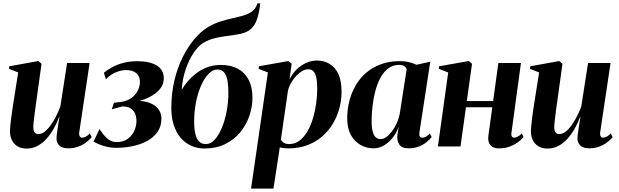

<svg xmlns="http://www.w3.org/2000/svg" viewBox="-20 -882 3724 1156"><path d="M140.5 12.5Q106.5 12.5 84.2 -1.8Q62 -16 51 -39.5Q40 -63 40 -91.5Q40 -105.5 42.2 -127.8Q44.5 -150 47.8 -175.2Q51 -200.5 54.5 -223.5Q58 -246.5 60.5 -262.5L89.5 -446L34 -467.5L36.5 -483L211 -514.5L230 -498L200 -281Q197 -262 193.8 -237.5Q190.5 -213 187.5 -188.8Q184.5 -164.5 182.5 -146Q180.5 -127.5 180.5 -120Q180.5 -106 183 -95.8Q185.5 -85.5 192.5 -80.2Q199.5 -75 212.5 -75Q236 -75 260.5 -99.2Q285 -123.5 306.8 -162Q328.5 -200.5 343.5 -242L384 -502.5H519.5L457 -85Q455 -69 460.5 -61Q466 -53 474.5 -53Q484.5 -53 497 -59.5Q509.5 -66 520.5 -78.5L532 -56.5Q517.5 -38 495.8 -22.5Q474 -7 447.5 2Q421 11 392 11Q353.5 11 336.8 -6.5Q320 -24 320 -50.5Q320 -56 321.8 -70.2Q323.5 -84.5 326.2 -103.2Q329 -122 332.2 -141.8Q335.5 -161.5 338 -177.5H336Q322.5 -141 303.2 -107Q284 -73 259.5 -46Q235 -19 205.2 -3.2Q175.5 12.5 140.5 12.5Z M682.5 8Q648.5 8 620.2 1Q592 -6 572.2 -14.8Q552.5 -23.5 543 -29L579 -105Q589 -90 603.5 -71.5Q618 -53 637.5 -39.8Q657 -26.5 681.5 -26.5Q721 -26.5 747.5 -45Q774 -63.5 787.5 -92.2Q801 -121 801.5 -151.5Q801.5 -179 792.8 -199.2Q784 -219.5 765 -230.5Q746 -241.5 715.5 -241L653 -224L666 -263.5L707.5 -268Q751 -275 776 -295.5Q801 -316 811.8 -341.5Q822.5 -367 822.5 -388.5Q822.5 -424.5 800 -442.2Q777.5 -460 740 -460Q717 -460 693.5 -452.5Q670 -445 650.2 -432.5Q630.5 -420 618 -404L605.5 -444Q626 -461 654.8 -477Q683.5 -493 721.8 -503.2Q760 -513.5 807.5 -513.5Q881 -513.5 923.5 -487.8Q966 -462 966 -410.5Q966 -377 946.8 -351Q927.5 -325 896.2 -306.5Q865 -288 828 -276.8Q791 -265.5 756.5 -261L753.5 -270.5Q820 -280 864 -268Q908 -256 930 -229.5Q952 -203 952 -168Q952 -121 928 -87.2Q904 -53.5 864.5 -32.5Q825 -11.5 777.5 -1.8Q730 8 682.5 8Z M1547 -862 1545 -847Q1539 -800 1527.2 -765.5Q1515.5 -731 1492.2 -709Q1469 -687 1426.5 -678Q1416 -676 1404.5 -674Q1393 -672 1380.5 -670Q1360 -666.5 1331.2 -663Q1302.5 -659.5 1269.8 -651.2Q1237 -643 1204.5 -624Q1174 -606 1145.5 -563.5Q1117 -521 1097.5 -463.2Q1078 -405.5 1074 -341Q1099.5 -384 1134.5 -417.8Q1169.5 -451.5 1213.5 -471.2Q1257.5 -491 1310 -491Q1370 -491 1412.2 -468Q1454.5 -445 1477.2 -401.2Q1500 -357.5 1500 -294Q1500 -239 1481.5 -184.8Q1463 -130.5 1426.8 -86Q1390.5 -41.5 1336.2 -14.8Q1282 12 1210.5 12Q1167 12 1130.8 -4.5Q1094.5 -21 1067.8 -52.2Q1041 -83.5 1026.2 -128.8Q1011.5 -174 1011.5 -231Q1011.5 -318.5 1029.5 -395.2Q1047.5 -472 1078.5 -534.8Q1109.5 -597.5 1148 -643.8Q1186.5 -690 1228 -716Q1265 -739 1302.8 -751.2Q1340.5 -763.5 1376.2 -771.2Q1412 -779 1442.5 -787.5Q1473 -796 1495.2 -811.5Q1517.5 -827 1528 -856L1530 -862ZM1290 -463.5Q1260.5 -463.5 1235 -436.8Q1209.5 -410 1190 -365.2Q1170.5 -320.5 1159.8 -264.8Q1149 -209 1149 -150.5Q1149 -104.5 1156.5 -74.2Q1164 -44 1179.5 -29.2Q1195 -14.5 1219.5 -14.5Q1249 -14.5 1273.5 -41.8Q1298 -69 1316.5 -114.2Q1335 -159.5 1345 -214Q1355 -268.5 1355 -322Q1355 -399 1339 -431.2Q1323 -463.5 1290 -463.5Z M1491.5 253.5 1593 -446 1537 -467.5 1539 -483 1716 -514.5 1736 -498 1723 -402.5Q1737.5 -435 1763 -461Q1788.5 -487 1820.8 -502.2Q1853 -517.5 1887 -517.5Q1931 -517.5 1965 -497Q1999 -476.5 2017.8 -435Q2036.5 -393.5 2036.5 -329.5Q2036.5 -279 2023.2 -229.8Q2010 -180.5 1984 -137Q1958 -93.5 1919.2 -60Q1880.5 -26.5 1829.2 -7.5Q1778 11.5 1715.5 11.5Q1703 11.5 1689.8 9.8Q1676.5 8 1664.5 5.5L1626.5 253.5ZM1671 -41Q1677 -30 1689.2 -22.2Q1701.5 -14.5 1720.5 -14.5Q1756 -14.5 1783.5 -35.5Q1811 -56.5 1831.2 -91.5Q1851.5 -126.5 1864.5 -170.2Q1877.5 -214 1883.8 -260.5Q1890 -307 1890 -349.5Q1890 -387.5 1884.8 -413.2Q1879.5 -439 1867.8 -452Q1856 -465 1836 -465Q1811.5 -465 1786.2 -445.5Q1761 -426 1741.2 -396.8Q1721.5 -367.5 1714 -337.5Z M2505.5 -86Q2503 -66.5 2507.8 -59.8Q2512.5 -53 2522.5 -53Q2533 -53 2544.2 -59Q2555.5 -65 2567.5 -78.5L2579 -56.5Q2566.5 -40.5 2546.2 -24.8Q2526 -9 2499.2 1Q2472.5 11 2439 11Q2398.5 11 2383.5 -13.2Q2368.5 -37.5 2372.5 -68.5L2380.5 -119.5Q2371 -89 2348.8 -58.8Q2326.5 -28.5 2295.8 -8.8Q2265 11 2228 11Q2187.5 11 2151.5 -8.8Q2115.5 -28.5 2093 -68.5Q2070.5 -108.5 2070.5 -170.5Q2070.5 -224.5 2083.8 -275.2Q2097 -326 2122.5 -369.5Q2148 -413 2186.2 -445.2Q2224.5 -477.5 2275 -495.8Q2325.5 -514 2387.5 -514Q2418 -514 2442.2 -508Q2466.5 -502 2487.5 -492L2570.5 -510.5ZM2428.5 -465.5Q2426 -475 2414.8 -483.2Q2403.5 -491.5 2384 -491.5Q2345.5 -491.5 2317.5 -470.2Q2289.5 -449 2270.2 -413Q2251 -377 2239.5 -332.8Q2228 -288.5 2222.8 -242.5Q2217.5 -196.5 2217.5 -155Q2217.5 -111 2224.8 -87Q2232 -63 2244.2 -53.8Q2256.5 -44.5 2271 -44.5Q2287.5 -44.5 2304.5 -56Q2321.5 -67.5 2337.5 -88Q2353.5 -108.5 2366.5 -135.8Q2379.5 -163 2386.5 -195Z M3059.5 -83.5Q3057 -65.5 3062.8 -59.2Q3068.5 -53 3075.5 -53Q3084 -53 3096.2 -58.8Q3108.5 -64.5 3121.5 -78.5L3132.5 -57Q3120.5 -42.5 3099.8 -26.8Q3079 -11 3049.5 0.2Q3020 11.5 2980.5 11.5Q2965.5 11.5 2950 4.8Q2934.5 -2 2925.5 -19.5Q2916.5 -37 2921 -68.5L2944 -236H2785.5L2752.5 0H2616.5L2678.5 -445.5L2622 -467.5L2624 -483L2802.5 -514.5L2822 -498L2790.5 -273.5H2949L2980.5 -502.5H3116.5Z M3277 12.5Q3243 12.5 3220.8 -1.8Q3198.5 -16 3187.5 -39.5Q3176.5 -63 3176.5 -91.5Q3176.5 -105.5 3178.8 -127.8Q3181 -150 3184.2 -175.2Q3187.5 -200.5 3191 -223.5Q3194.5 -246.5 3197 -262.5L3226 -446L3170.5 -467.5L3173 -483L3347.5 -514.5L3366.5 -498L3336.5 -281Q3333.5 -262 3330.2 -237.5Q3327 -213 3324 -188.8Q3321 -164.5 3319 -146Q3317 -127.5 3317 -120Q3317 -106 3319.5 -95.8Q3322 -85.5 3329 -80.2Q3336 -75 3349 -75Q3372.5 -75 3397 -99.2Q3421.5 -123.5 3443.2 -162Q3465 -200.5 3480 -242L3520.5 -502.5H3656L3593.5 -85Q3591.5 -69 3597 -61Q3602.5 -53 3611 -53Q3621 -53 3633.5 -59.5Q3646 -66 3657 -78.5L3668.5 -56.5Q3654 -38 3632.2 -22.5Q3610.5 -7 3584 2Q3557.5 11 3528.5 11Q3490 11 3473.2 -6.5Q3456.5 -24 3456.5 -50.5Q3456.5 -56 3458.2 -70.2Q3460 -84.5 3462.8 -103.2Q3465.5 -122 3468.8 -141.8Q3472 -161.5 3474.5 -177.5H3472.5Q3459 -141 3439.8 -107Q3420.5 -73 3396 -46Q3371.5 -19 3341.8 -3.2Q3312 12.5 3277 12.5Z"/></svg>

Font: Merriweather 144pt
Style: Bold Italic
Weight: 700
Italic angle: -7.8°
Version: Version 2.101